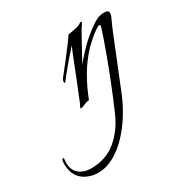

<svg xmlns="http://www.w3.org/2000/svg" viewBox="-271 -398 745 781"><g transform="rotate(-30 101.5 -7.0)"><path d="M-31 277Q-59 277 -85.5 263.5Q-112 250 -125 222Q-129 212 -131 200.5Q-133 189 -133 179V171Q-133 165 -131.5 159.5Q-130 154 -124 154Q-122 154 -122 155Q-122 160 -123 165Q-124 170 -124 175Q-124 211 -102 229Q-80 247 -47 247Q24 247 72.5 206.5Q121 166 149 101Q176 39 200 -22Q224 -83 243.5 -136.5Q263 -190 275 -228Q277 -234 277 -236Q277 -245 266 -239.5Q255 -234 240 -222Q225 -210 212 -198Q199 -186 195 -182Q158 -143 130.5 -95.5Q103 -48 84 2Q71 3 58 9Q45 15 40 15Q36 15 40 6Q45 -3 49.5 -14Q54 -25 59 -38Q69 -62 81 -92Q93 -122 104 -150.5Q115 -179 123.5 -199.5Q132 -220 135 -226Q121 -211 101.5 -188.5Q82 -166 65 -145Q48 -124 39 -112Q36 -108 34 -108Q32 -108 32 -113Q32 -121 37 -128Q56 -152 79.5 -182Q103 -212 122 -237.5Q141 -263 146 -271Q157 -273 178.5 -277Q200 -281 208 -288Q211 -291 214 -291Q216 -291 216.5 -287.5Q217 -284 214 -280Q208 -273 193.5 -247.5Q179 -222 162.5 -191Q146 -160 132 -135Q144 -151 158 -166Q172 -181 185 -195Q197 -207 218 -225Q239 -243 262 -258Q285 -273 302 -275Q306 -276 309.5 -276Q313 -276 316 -276Q336 -276 336 -262Q336 -255 332.5 -247Q329 -239 324 -228Q318 -216 304 -181.5Q290 -147 272.5 -103.5Q255 -60 238 -18Q221 24 210 51Q193 92 167.5 132.5Q142 173 110.5 205.5Q79 238 43 257.5Q7 277 -31 277Z"/></g></svg>

Font: Grey Qo
Style: Regular
Weight: 400
Designer: Robert E. Leuschke
Foundry: Robert E. Leuschke
Version: Version 2.010